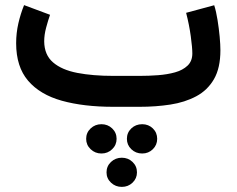

<svg xmlns="http://www.w3.org/2000/svg" viewBox="-20 -420 930 755"><path d="M598.1 126Q598.1 149.9 581.1 166.7Q564 183.6 539.1 183.6Q513.7 183.6 496.3 166.7Q479 149.9 479 126Q479 101.6 496.3 85Q513.7 68.4 539.1 68.4Q564 68.4 581.1 85Q598.1 101.6 598.1 126ZM438.5 126Q438.5 149.9 421.1 166.7Q403.8 183.6 378.9 183.6Q354 183.6 336.4 166.7Q318.8 149.9 318.8 126Q318.8 101.6 336.4 85Q354 68.4 378.9 68.4Q403.8 68.4 421.1 85Q438.5 101.6 438.5 126ZM518.6 257.8Q518.6 281.7 501.2 298.3Q483.9 314.9 459 314.9Q434.1 314.9 416.5 298.3Q398.9 281.7 398.9 257.8Q398.9 233.4 416.5 216.8Q434.1 200.2 459 200.2Q483.9 200.2 501.2 216.8Q518.6 233.4 518.6 257.8ZM528.8 0H425.3Q309.1 0 223.1 -23.9Q137.2 -47.9 90.3 -102.8Q43.5 -157.7 43.5 -250Q43.5 -290 52.2 -328.1Q61 -366.2 74.7 -399.9L176.8 -361.8Q168.9 -339.4 161.4 -311.3Q153.8 -283.2 153.8 -257.3Q154.3 -204.1 188.7 -174.6Q223.1 -145 284.2 -133.3Q345.2 -121.6 425.3 -121.6H529.8Q564.9 -121.6 601.3 -124.3Q637.7 -127 668.2 -135.5Q698.7 -144 717.5 -161.9Q736.3 -179.7 736.3 -210Q736.3 -232.4 730.2 -277.3Q724.1 -322.3 711.9 -369.6L822.3 -399.4Q830.1 -375 835.4 -341.6Q840.8 -308.1 843.8 -275.9Q846.7 -243.7 846.7 -222.7Q846.7 -152.3 821.3 -108.6Q795.9 -64.9 751.5 -41.3Q707 -17.6 649.9 -8.8Q592.8 0 528.8 0Z"/></svg>

Font: Vazirmatn RD SemiBold
Style: Regular
Weight: 600
Designer: Saber Rastikerdar
Foundry: Saber Rastikerdar
Version: Version 32.102